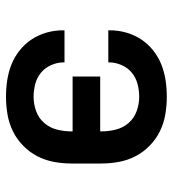

<svg xmlns="http://www.w3.org/2000/svg" viewBox="12 -580 576 640"><g transform="rotate(-90 300.0 -260.0)"><path d="M297 8Q268 8 238.5 3Q209 -2 182.5 -15Q156 -28 134.5 -49Q113 -70 99.5 -96Q86 -122 80.5 -151Q75 -180 75 -210V-310Q75 -340 80.5 -369Q86 -398 99.5 -424Q113 -450 134.5 -471Q156 -492 182.5 -505Q209 -518 238.5 -523Q268 -528 297 -528Q325 -528 352 -524Q379 -520 404.5 -510Q430 -500 452 -482.5Q474 -465 489 -442Q504 -419 511.5 -392.5Q519 -366 519 -338V-333H412V-336Q412 -357 403 -377.5Q394 -398 377.5 -411.5Q361 -425 340 -430.5Q319 -436 297 -436Q273 -436 249.5 -427.5Q226 -419 210 -400.5Q194 -382 188 -358Q182 -334 182 -310V-306H365V-214H182V-210Q182 -186 188 -162Q194 -138 210 -119.5Q226 -101 249.5 -92.5Q273 -84 297 -84Q319 -84 340 -89.5Q361 -95 377.5 -108.5Q394 -122 403 -142.5Q412 -163 412 -184V-187H519V-182Q519 -154 511.5 -127.5Q504 -101 489 -78Q474 -55 452 -37.5Q430 -20 404.5 -10Q379 0 352 4Q325 8 297 8Z"/></g></svg>

Font: Iosevka Aile Semibold
Style: Regular
Weight: 600
Designer: Belleve Invis
Foundry: Belleve Invis
Version: Version 31.1.0; ttfautohint (v1.8.4)